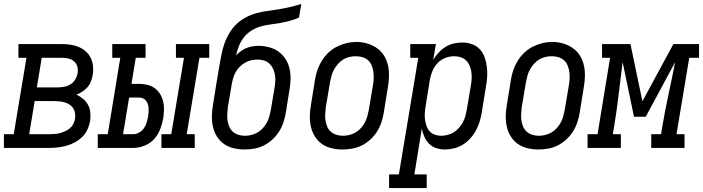

<svg xmlns="http://www.w3.org/2000/svg" viewBox="-46 -755 3588 980"><path d="M-26 0V-70H24L89 -460H48V-530H271Q294 -530 316 -526.5Q338 -523 357.5 -514.5Q377 -506 393 -491.5Q409 -477 418 -457.5Q427 -438 429 -415.5Q431 -393 427 -371Q424 -355 418 -339Q412 -323 400.5 -310Q389 -297 374.5 -287.5Q360 -278 344 -272Q362 -264 378 -250.5Q394 -237 403.5 -219.5Q413 -202 415 -180.5Q417 -159 414 -137Q410 -116 400.5 -94.5Q391 -73 374 -56.5Q357 -40 336 -28.5Q315 -17 293 -11Q271 -5 249 -2.5Q227 0 206 0ZM142 -309H248Q264 -309 281 -312Q298 -315 313 -324Q328 -333 337.5 -348.5Q347 -364 350 -380Q353 -397 349 -413.5Q345 -430 333 -441Q321 -452 304.5 -456Q288 -460 271 -460H167ZM103 -70H206Q219 -70 232.5 -71Q246 -72 259.5 -75.5Q273 -79 286.5 -85Q300 -91 311 -100.5Q322 -110 328.5 -123Q335 -136 337 -149Q339 -163 337 -177Q335 -191 328 -202Q321 -213 310 -220.5Q299 -228 286 -232Q273 -236 259.5 -237.5Q246 -239 232 -239H131Z M778 0V-70H828L893 -460H852V-530H1022V-460H972L907 -70H948V0ZM453 0V-70H504L568 -460H527V-530H697V-460H647L625 -327H665Q687 -327 708 -321.5Q729 -316 745 -304Q761 -292 771.5 -274.5Q782 -257 787 -236Q792 -215 791 -193Q790 -171 787 -150Q782 -122 771 -94Q760 -66 739.5 -44Q719 -22 690.5 -11Q662 0 634 0ZM582 -70H634Q649 -70 664 -78.5Q679 -87 688.5 -100.5Q698 -114 702.5 -129.5Q707 -145 710 -160Q712 -171 712.5 -181.5Q713 -192 712.5 -202.5Q712 -213 709 -222.5Q706 -232 700 -240Q694 -248 685 -252.5Q676 -257 665 -257H613Z M1202 8Q1174 8 1146.5 1.5Q1119 -5 1097.5 -20Q1076 -35 1061.5 -58Q1047 -81 1041 -107.5Q1035 -134 1035.5 -162.5Q1036 -191 1041 -219L1059 -332Q1063 -354 1066.5 -376Q1070 -398 1074 -421Q1079 -449 1084.5 -477Q1090 -505 1099.5 -532.5Q1109 -560 1124.5 -586Q1140 -612 1161.5 -632.5Q1183 -653 1210 -667Q1237 -681 1265.5 -688.5Q1294 -696 1322.5 -699.5Q1351 -703 1379.5 -708Q1408 -713 1436 -719.5Q1464 -726 1492 -735L1480 -665Q1457 -655 1432.5 -648.5Q1408 -642 1383 -637.5Q1358 -633 1333.5 -630Q1309 -627 1284.5 -620Q1260 -613 1237.5 -599Q1215 -585 1199 -564.5Q1183 -544 1173.5 -520Q1164 -496 1159 -472Q1170 -484 1183.5 -494Q1197 -504 1212 -510Q1227 -516 1243 -518.5Q1259 -521 1274 -521Q1302 -521 1329 -513.5Q1356 -506 1377 -490.5Q1398 -475 1412 -452.5Q1426 -430 1432 -404Q1438 -378 1437 -349.5Q1436 -321 1431 -293L1413 -181Q1409 -156 1401 -131.5Q1393 -107 1379 -84.5Q1365 -62 1345 -43.5Q1325 -25 1301.5 -13Q1278 -1 1252.5 3.5Q1227 8 1202 8ZM1204 -62Q1220 -62 1236.5 -66Q1253 -70 1268 -78.5Q1283 -87 1295 -100Q1307 -113 1315.5 -128.5Q1324 -144 1328.5 -160Q1333 -176 1336 -192L1355 -305Q1358 -322 1359 -339Q1360 -356 1357.5 -372.5Q1355 -389 1348 -404Q1341 -419 1329.5 -430Q1318 -441 1302 -446Q1286 -451 1269 -451Q1253 -451 1236.5 -447.5Q1220 -444 1205.5 -435.5Q1191 -427 1178.5 -415Q1166 -403 1157.5 -388Q1149 -373 1144.5 -357.5Q1140 -342 1137 -326L1117 -208Q1115 -191 1114 -173.5Q1113 -156 1115.5 -139.5Q1118 -123 1124.5 -108Q1131 -93 1143 -82.5Q1155 -72 1171 -67Q1187 -62 1204 -62Z M1702 8Q1674 8 1646.5 1.5Q1619 -5 1597.5 -20Q1576 -35 1561.5 -58Q1547 -81 1541 -107.5Q1535 -134 1535.5 -162.5Q1536 -191 1541 -219L1562 -349Q1566 -374 1574.5 -398.5Q1583 -423 1597 -445.5Q1611 -468 1630.5 -486.5Q1650 -505 1674 -517Q1698 -529 1723 -535Q1748 -541 1773 -541Q1802 -541 1828.5 -533Q1855 -525 1877 -510Q1899 -495 1913.5 -472Q1928 -449 1934 -422.5Q1940 -396 1939.5 -367.5Q1939 -339 1934 -311L1913 -181Q1909 -156 1901 -131.5Q1893 -107 1879 -84.5Q1865 -62 1845 -43.5Q1825 -25 1801.5 -13Q1778 -1 1752.5 3.5Q1727 8 1702 8ZM1704 -62Q1720 -62 1736.5 -66Q1753 -70 1768 -78.5Q1783 -87 1795 -100Q1807 -113 1815.5 -128.5Q1824 -144 1828.5 -160Q1833 -176 1836 -192L1858 -322Q1861 -339 1861.5 -356.5Q1862 -374 1859.5 -390.5Q1857 -407 1850.5 -422.5Q1844 -438 1831.5 -448.5Q1819 -459 1803 -463.5Q1787 -468 1769 -468Q1753 -468 1736.5 -464Q1720 -460 1705.5 -451Q1691 -442 1679.5 -429Q1668 -416 1659.5 -401Q1651 -386 1646.5 -370Q1642 -354 1639 -338L1617 -208Q1615 -191 1614 -173.5Q1613 -156 1615.5 -139.5Q1618 -123 1624.5 -108Q1631 -93 1643 -82.5Q1655 -72 1671 -67Q1687 -62 1704 -62Z M1940 205V135H1990L2089 -460H2048V-530H2179L2165 -449Q2177 -469 2193 -486.5Q2209 -504 2228.5 -516Q2248 -528 2270 -533Q2292 -538 2314 -538Q2314 -538 2314 -538Q2314 -538 2314 -538Q2340 -538 2363.5 -529.5Q2387 -521 2403.5 -503Q2420 -485 2428 -461.5Q2436 -438 2439 -413.5Q2442 -389 2440.5 -362.5Q2439 -336 2434 -311L2413 -181Q2409 -157 2402 -134Q2395 -111 2383.5 -89.5Q2372 -68 2355 -49Q2338 -30 2317 -17Q2296 -4 2272 2Q2248 8 2225 8Q2202 8 2180.5 1Q2159 -6 2144 -21.5Q2129 -37 2120 -57Q2111 -77 2107 -99L2069 135H2132V205ZM2205 -62Q2221 -62 2237.5 -66Q2254 -70 2269 -79Q2284 -88 2295.5 -101Q2307 -114 2315.5 -129Q2324 -144 2328.5 -160Q2333 -176 2336 -192L2358 -322Q2361 -339 2361.5 -356.5Q2362 -374 2359.5 -390Q2357 -406 2350.5 -421Q2344 -436 2332.5 -447Q2321 -458 2305 -463Q2289 -468 2272 -468Q2249 -468 2226 -459Q2203 -450 2186.5 -432Q2170 -414 2161 -392Q2152 -370 2148 -347L2127 -217Q2124 -200 2122.5 -182Q2121 -164 2123 -147.5Q2125 -131 2130 -115Q2135 -99 2145.5 -86.5Q2156 -74 2172 -68Q2188 -62 2205 -62Z M2702 8Q2674 8 2646.5 1.5Q2619 -5 2597.5 -20Q2576 -35 2561.5 -58Q2547 -81 2541 -107.5Q2535 -134 2535.5 -162.5Q2536 -191 2541 -219L2562 -349Q2566 -374 2574.5 -398.5Q2583 -423 2597 -445.5Q2611 -468 2630.5 -486.5Q2650 -505 2674 -517Q2698 -529 2723 -535Q2748 -541 2773 -541Q2802 -541 2828.5 -533Q2855 -525 2877 -510Q2899 -495 2913.5 -472Q2928 -449 2934 -422.5Q2940 -396 2939.5 -367.5Q2939 -339 2934 -311L2913 -181Q2909 -156 2901 -131.5Q2893 -107 2879 -84.5Q2865 -62 2845 -43.5Q2825 -25 2801.5 -13Q2778 -1 2752.5 3.5Q2727 8 2702 8ZM2704 -62Q2720 -62 2736.5 -66Q2753 -70 2768 -78.5Q2783 -87 2795 -100Q2807 -113 2815.5 -128.5Q2824 -144 2828.5 -160Q2833 -176 2836 -192L2858 -322Q2861 -339 2861.5 -356.5Q2862 -374 2859.5 -390.5Q2857 -407 2850.5 -422.5Q2844 -438 2831.5 -448.5Q2819 -459 2803 -463.5Q2787 -468 2769 -468Q2753 -468 2736.5 -464Q2720 -460 2705.5 -451Q2691 -442 2679.5 -429Q2668 -416 2659.5 -401Q2651 -386 2646.5 -370Q2642 -354 2639 -338L2617 -208Q2615 -191 2614 -173.5Q2613 -156 2615.5 -139.5Q2618 -123 2624.5 -108Q2631 -93 2643 -82.5Q2655 -72 2671 -67Q2687 -62 2704 -62Z M2953 0V-70H3004L3068 -460H3027V-530H3172L3233 -238L3391 -530H3522V-460H3472L3407 -70H3448V0H3278V-70H3328L3334 -106Q3348 -189 3366 -272Q3384 -355 3400 -438L3250 -159H3190L3132 -438Q3121 -355 3111.5 -272Q3102 -189 3088 -106L3082 -70H3123V0Z"/></svg>

Font: Iosevka Slab Oblique
Style: Regular
Weight: 400
Italic angle: -9°
Monospace: yes
Designer: Belleve Invis
Foundry: Belleve Invis
Version: Version 11.1.1; ttfautohint (v1.8.3)